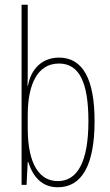

<svg xmlns="http://www.w3.org/2000/svg" viewBox="-20 -780 464 810"><path d="M97 -481V-760H71V0H92L97 -97H99C119 -34 157 10 224 10C325 10 379 -83 379 -269C379 -445 330 -537 229 -537C158 -537 110 -489 98 -418H96C97 -435 97 -459 97 -481ZM229 -512C316 -512 353 -429 353 -269C353 -96 306 -16 224 -16C149 -16 97 -83 97 -239V-294C97 -426 139 -512 229 -512Z"/></svg>

Font: Noto Sans Gurmukhi UI ExtraCondensed Thin
Style: Regular
Weight: 100
Width: 2
Designer: Jelle Bosma - Monotype Design Team
Foundry: Monotype Imaging Inc.
Version: Version 2.004